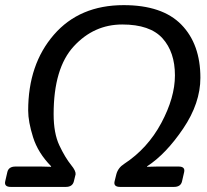

<svg xmlns="http://www.w3.org/2000/svg" viewBox="-40 -735 814 755"><path d="M2.4 0Q-24.4 0 -19.5 -22L-11.2 -58.1Q-6.3 -80.1 21 -80.1H122.1Q141.6 -80.1 160.6 -79.1L161.1 -81.1Q109.4 -133.8 90.1 -195.1Q70.8 -256.3 70.8 -300.3Q70.8 -481.9 171.9 -598.4Q272.9 -714.8 446.3 -714.8Q598.1 -714.8 673.1 -638.2Q748 -561.5 748 -429.2Q748 -329.6 680.4 -229.5Q612.8 -129.4 538.6 -81.1L538.1 -79.1Q557.6 -80.1 577.6 -80.1H662.6Q689 -80.1 684.1 -58.1L675.8 -22Q670.9 0 644 0H432.6Q405.3 0 410.6 -22L417.5 -49.8Q424.3 -75.2 447.8 -90.3Q540.5 -150.9 594.2 -251.2Q647.9 -351.6 647.9 -438.5Q647.9 -530.3 598.9 -584.5Q549.8 -638.7 440.9 -638.7Q329.1 -638.7 250 -552.7Q170.9 -466.8 170.9 -286.1Q170.9 -210.9 193.4 -163.3Q215.8 -115.7 240.2 -85.4Q258.3 -63.5 257.3 -49.8L250.5 -22Q245.1 0 218.8 0Z"/></svg>

Font: Istok Web
Style: Italic
Weight: 400
Italic angle: -13°
Designer: Andrey V. Panov
Foundry: Andrey V. Panov
Version: Version 1.0.2g